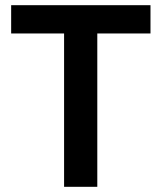

<svg xmlns="http://www.w3.org/2000/svg" viewBox="-20 -720 622 740"><path d="M227 0V-591H23V-700H560V-591H355V0Z"/></svg>

Font: Rethink Sans
Style: Bold
Weight: 700
Designer: The Rethink Sans project authors (Hans Thiessen). DM Sans designed by Colophon Foundry.
Foundry: Rethink Communications LLC
Version: Version 1.001